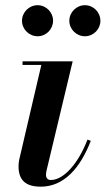

<svg xmlns="http://www.w3.org/2000/svg" viewBox="-20 -690 396 720"><path d="M240 -612C240 -580.5 266.5 -554 298.5 -554C330.5 -554 356.5 -580.5 356.5 -612C356.5 -644 330.5 -670.5 298.5 -670.5C266.5 -670.5 240 -644 240 -612ZM62.5 -612C62.5 -580.5 89 -554 121 -554C153 -554 179 -580.5 179 -612C179 -644 153 -670.5 121 -670.5C89 -670.5 62.5 -644 62.5 -612ZM320.5 -162 308 -166.5C275 -79.5 220 -15 170.5 -15C158 -15 152.5 -23.5 152.5 -34C152.5 -39.5 153.5 -46.5 155 -52.5L252.5 -460H64.5V-446.5H135L52 -91C50.5 -84.5 49.5 -73 49.5 -66.5C49.5 -13.5 77 10 133 10C220 10 281 -60 320.5 -162Z"/></svg>

Font: Bodoni* 16pt Medium
Style: Italic
Weight: 500
Italic angle: -13°
Version: Version 2.3